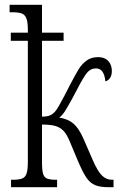

<svg xmlns="http://www.w3.org/2000/svg" viewBox="-20 -780 500 800"><path d="M26 -31H33Q59 -31 72 -36Q85 -41 90.5 -56.5Q96 -72 96 -105V-610H25V-644H96V-657Q96 -689 89.5 -704.5Q83 -720 69 -724.5Q55 -729 27 -729H20V-760H155V-644H245V-610H155V-294Q177 -294 189 -299.5Q201 -305 211 -317Q222 -330 250 -384Q256 -396 271 -425Q295 -471 308 -492Q321 -513 340.5 -527.5Q360 -542 389 -542Q416 -542 431 -526Q446 -510 446 -484Q446 -466 438.5 -455Q431 -444 419 -441Q414 -495 380 -495Q357 -495 341.5 -475.5Q326 -456 300 -405Q294 -395 284 -375Q263 -336 251.5 -318Q240 -300 227 -290Q264 -284 286 -265Q308 -246 326 -206L367 -112Q387 -66 405 -48.5Q423 -31 446 -31H453V0H432Q396 0 375.5 -9Q355 -18 340.5 -39Q326 -60 307 -104L270 -192Q258 -221 244.5 -235Q231 -249 211 -255Q191 -261 155 -261V-105Q155 -71 159.5 -56Q164 -41 176 -36Q188 -31 214 -31H218V0H26Z"/></svg>

Font: Noto Serif CondLight
Style: Regular
Weight: 300
Width: 3
Designer: Monotype Design Team
Foundry: Monotype Imaging Inc.
Version: Version 1.001